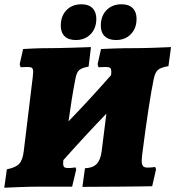

<svg xmlns="http://www.w3.org/2000/svg" viewBox="-37 -872 819 897"><path d="M762 -652 750 -563Q714 -557 700.5 -545Q687 -533 681 -502Q659 -396 627 -148Q625 -128 625 -122Q625 -104 631 -96.5Q637 -89 652 -89Q664 -89 674 -90Q684 -91 688 -92L692 -81L674 -2Q660 -2 615.5 -1Q571 0 514 0L348 1L360 -86Q396 -87 414.5 -106Q433 -125 438 -166L460 -341Q367 -245 259 -124Q258 -119 258 -110Q258 -96 263 -91.5Q268 -87 280 -87Q295 -87 305 -88.5Q315 -90 316 -90L319 -80L300 0H150Q110 0 55 2Q0 4 -17 5L-5 -81Q36 -89 52.5 -106.5Q69 -124 74 -166L116 -512L118 -536Q118 -550 112.5 -554.5Q107 -559 93 -559L59 -558L55 -572L71 -643Q84 -644 120 -645.5Q156 -647 191 -647Q229 -647 297.5 -649Q366 -651 388 -652L377 -561Q344 -555 332 -543.5Q320 -532 315 -502Q298 -415 283 -305Q380 -405 482 -521Q483 -527 483 -536Q483 -550 478 -554.5Q473 -559 459 -559L423 -558L419 -572L435 -643Q452 -644 497 -645.5Q542 -647 586 -647Q633 -647 687 -649Q741 -651 762 -652ZM247 -752Q247 -797 273.5 -824.5Q300 -852 344 -852Q377 -852 395 -834Q413 -816 413 -784Q413 -740 386.5 -712.5Q360 -685 317 -685Q283 -685 265 -702.5Q247 -720 247 -752ZM434 -752Q434 -797 460.5 -824.5Q487 -852 531 -852Q565 -852 583 -834Q601 -816 601 -784Q601 -740 574.5 -712.5Q548 -685 505 -685Q471 -685 452.5 -702.5Q434 -720 434 -752Z"/></svg>

Font: Alegreya Black
Style: Italic
Weight: 900
Italic angle: -7°
Designer: Juan Pablo del Peral
Foundry: Huerta Tipografica
Version: Version 2.007; ttfautohint (v1.6)